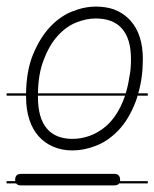

<svg xmlns="http://www.w3.org/2000/svg" viewBox="-20 -570 468 582"><path d="M340 -535Q361 -524 376 -507Q413 -465 413 -391Q413 -334 399 -287H428V-280H397Q395 -272 392 -264Q371 -208 338 -174Q307 -142 270.5 -128Q234 -114 200 -114Q168 -114 142 -125Q116 -136 97.5 -156.5Q79 -177 69 -207.5Q59 -238 59 -276V-280H0V-287H59Q60 -354 79 -402Q100 -454 130.5 -487Q161 -520 198 -535L218 -542Q244 -550 270 -550Q300 -550 324 -542ZM372 -336Q375 -349 376 -363Q377 -377 377 -391Q377 -452 350 -483Q323 -514 270 -514Q242 -514 211.5 -502Q181 -490 155 -461.5Q129 -433 112 -387Q96 -346 95 -287H361Q368 -309 372 -336ZM200 -149Q226 -149 252.5 -158.5Q279 -168 303 -189Q327 -210 345 -246Q353 -262 359 -280H95V-276Q95 -213 121.5 -181Q148 -149 200 -149ZM428 -14H341Q337 -8 326 -8H44Q33 -8 29 -14H0V-21H26V-25Q26 -43 44 -43H326Q344 -43 344 -25V-21H428Z"/></svg>

Font: Gruenewald VA 3. Klasse
Style: Regular
Weight: 400
Designer: Peter Wiegel
Foundry: Peter Wiegel, nach dem Schriftentwurf von Dr. H. Gr¸newald
Version: Version 0.007